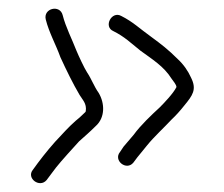

<svg xmlns="http://www.w3.org/2000/svg" viewBox="-20 -454 505 432"><path d="M235 -384C260.4 -371.3 273.2 -358.2 296 -340C322.4 -320.6 348.5 -305 366 -277C369.8 -271.3 377 -263.7 377 -258C369.9 -243.7 349.1 -222.1 339 -212C321.1 -195.6 296 -171.8 281 -151C271.7 -140.3 264 -131.3 258 -124L250 -112C234.4 -93.2 264.2 -69 280 -88L289 -100C295 -107.3 302.3 -116.3 311 -127C325.7 -145.4 351.1 -168.8 366 -185C375.3 -193.7 385 -204.3 395 -217C413.3 -239.3 423.2 -252.6 410 -279C403.1 -294.5 392.9 -309.1 380 -321C359.2 -341.8 343.6 -354 319 -372C295 -389.1 279.2 -404.9 253 -418C231.2 -430.5 212.1 -393.8 235 -384ZM83 -410C90.4 -380.4 105.8 -353.6 116 -325C129.1 -296.5 144.2 -265.6 159 -240.5C165.5 -229.5 175.5 -221.3 173 -204C173 -202.7 171.3 -200.7 168 -198C162 -192 156 -186.7 150 -182C133.1 -167 122.1 -154.2 104 -135C85 -113.7 68.3 -92 54 -72C38.5 -53.4 69.1 -29.9 85 -49C92.2 -59.1 95.4 -62.5 106 -77C118.2 -92.5 145.6 -122.3 158 -136C172.1 -148.7 181.7 -156.7 195 -170C216.9 -189.2 216 -221.6 202 -245C191.5 -259.7 186.1 -275.9 176 -291C169.6 -300.7 156.8 -328.5 152 -340C142.4 -365 127.7 -393.2 121 -420C114.8 -444.6 76.7 -435.3 83 -410Z"/></svg>

Font: Just Breathe
Style: Regular
Weight: 400
Foundry: Cannot Into Space Fonts
Version: Version 0.72